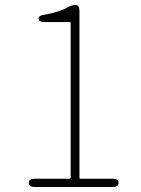

<svg xmlns="http://www.w3.org/2000/svg" viewBox="-20 -746 561 766"><path d="M119 0Q95 0 95 -17Q95 -33 119 -33H257Q262 -33 262 -38V-653Q262 -658 257 -658H158Q135 -658 134 -671Q133 -684 156 -687Q216 -697 252 -718Q266 -726 282 -726Q297 -726 297 -702V-38Q297 -33 302 -33H429Q453 -33 453 -17Q453 0 429 0Z"/></svg>

Font: Resource Han Rounded KR ExtraLight
Style: Regular
Weight: 250
Designer: Cyano Hao (round all glyphs); Ryoko NISHIZUKA 西塚涼子 (kana, bopomofo & ideographs); Paul D. Hunt (Latin, Greek & Cyrillic)
Foundry: Cyano Hao
Version: 0.990